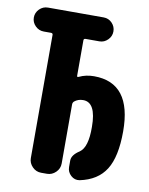

<svg xmlns="http://www.w3.org/2000/svg" viewBox="-83 -791 666 856"><g transform="rotate(10 250.0 -363.0)"><path d="M320.3 -464.8Q490.2 -464.8 490.2 -245.1Q490.2 -129.9 453.6 -71.8Q417 -13.7 336.9 2.9Q314.5 6.8 297.4 -8.8Q280.3 -24.4 280.3 -46.9V-76.2Q280.3 -101.6 315.4 -124Q350.6 -148.4 349.6 -240.2Q349.6 -352.5 290 -351.6Q267.6 -351.6 251 -337.9Q245.1 -332 245.1 -324.2V-56.6Q245.1 -33.2 228 -16.6Q210.9 0 188.5 0H162.1Q138.7 0 122.1 -17.1Q105.5 -34.2 105.5 -56.6V-614.3Q105.5 -622.1 96.7 -622.1H64.5Q42 -622.1 25.9 -638.2Q9.8 -654.3 9.8 -676.3Q9.8 -698.2 25.9 -714.4Q42 -730.5 64.5 -730.5H316.4Q338.9 -730.5 354.5 -714.4Q370.1 -698.2 370.1 -676.3Q370.1 -654.3 354 -638.2Q337.9 -622.1 316.4 -622.1H253.9Q245.1 -622.1 245.1 -614.3V-454.1Q245.1 -446.3 252.9 -450.2Q283.2 -464.8 320.3 -464.8Z"/></g></svg>

Font: Rounded Mgen+ 1mn bold
Style: Bold
Weight: 700
Designer: [Source Han Sans]
Ryoko NISHIZUKA  (kana & ideographs); Paul D. Hunt (Latin, Greek & Cyrillic); Wenlong ZHANG  (bopomofo
Version: Version 1.059.20150602